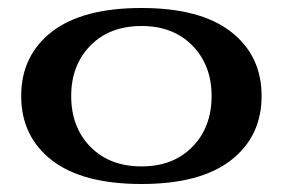

<svg xmlns="http://www.w3.org/2000/svg" viewBox="-20 -450 708 480"><path d="M33 -210Q33 -311 109.5 -370.5Q186 -430 334 -430Q481 -430 557.5 -370.5Q634 -311 634 -210Q634 -109 557.5 -49.5Q481 10 334 10Q186 10 109.5 -49.5Q33 -109 33 -210ZM509 -210Q509 -287 461 -336Q413 -385 334 -385Q254 -385 206 -336Q158 -287 158 -210Q158 -132 206 -83Q254 -34 334 -34Q413 -34 461 -83Q509 -132 509 -210Z"/></svg>

Font: Trirong SemiBold
Style: Regular
Weight: 600
Designer: Katatrad Team
Foundry: CadsonDemak
Version: Version 1.000